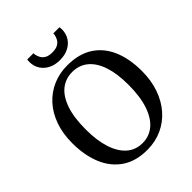

<svg xmlns="http://www.w3.org/2000/svg" viewBox="-267 -1105 1257 1257"><g transform="rotate(-45 361.5 -476.5)"><path d="M355.5 11Q247.5 12.5 175.8 -35.8Q104 -84 68.5 -170Q33 -256 33 -367.5Q33 -455.5 58 -526.5Q83 -597.5 128.8 -647.8Q174.5 -698 236 -724.8Q297.5 -751.5 370 -751.5Q477 -751.5 548 -705.5Q619 -659.5 654.5 -576Q690 -492.5 690 -380Q690 -292.5 665 -221Q640 -149.5 595 -98Q550 -46.5 488.8 -18.2Q427.5 10 355.5 11ZM360 -42.5Q421 -42.5 467 -80.5Q513 -118.5 538.5 -193.5Q564 -268.5 564 -379.5Q564 -480.5 540.5 -551.5Q517 -622.5 471.8 -660.2Q426.5 -698 362.5 -698Q301 -698 255.2 -661.8Q209.5 -625.5 184.2 -552.2Q159 -479 159 -367.5Q159 -267.5 182.5 -194.5Q206 -121.5 250.8 -82Q295.5 -42.5 360 -42.5ZM361.5 -809Q316 -809 282.2 -826.2Q248.5 -843.5 229.5 -873.5Q210.5 -903.5 210.5 -942Q210.5 -947.5 211 -953.2Q211.5 -959 212.5 -964H270Q270 -961.5 270.2 -957.8Q270.5 -954 271 -949.5Q274 -934.5 282.5 -918.2Q291 -902 309.8 -891Q328.5 -880 361.5 -880Q395 -880 413.8 -891Q432.5 -902 441 -918Q449.5 -934 452.5 -949.5Q453.5 -954 453.5 -957.8Q453.5 -961.5 453.5 -964H510.5Q511.5 -959 512 -953.5Q512.5 -948 512.5 -942.5Q512.5 -904 493.8 -873.8Q475 -843.5 441 -826.2Q407 -809 361.5 -809Z"/></g></svg>

Font: Merriweather Medium
Style: Regular
Weight: 500
Version: Version 2.100